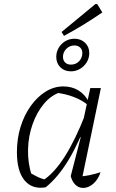

<svg xmlns="http://www.w3.org/2000/svg" viewBox="-20 -916 569 942"><path d="M204 3Q138 14 100.5 -31Q63 -76 63 -170Q63 -236 81 -294Q99 -352 131 -396.5Q163 -441 204 -466.5Q245 -492 291 -492Q333 -492 365.5 -472Q398 -452 416 -415L415 -398Q353 -450 249 -462L280 -465Q232 -450 196.5 -408Q161 -366 140 -307Q119 -248 117.5 -182Q116 -116 136 -54L113 -77Q137 -62 160.5 -50Q184 -38 211 -33L188 -29Q245 -65 297.5 -147.5Q350 -230 401 -361L417 -349Q368 -217 316.5 -131.5Q265 -46 204 3ZM379 -23 367 -50Q393 -51 419 -56.5Q445 -62 473 -71Q466 -48 452.5 -30.5Q439 -13 422 -3.5Q405 6 388 6Q366 6 350 -9.5Q334 -25 327 -52L376 -242L371 -244L423 -484H475ZM328 -566Q296 -566 276 -586Q256 -606 256 -637Q256 -661 268 -681.5Q280 -702 300.5 -714Q321 -726 345 -726Q377 -726 397.5 -706Q418 -686 418 -656Q418 -631 405.5 -610.5Q393 -590 372.5 -578Q352 -566 328 -566ZM328 -599Q352 -599 368 -615.5Q384 -632 384 -656Q384 -673 373 -683Q362 -693 345 -693Q322 -693 305.5 -676.5Q289 -660 289 -637Q289 -620 299.5 -609.5Q310 -599 328 -599ZM294 -740 282 -759 448 -896H457L482 -855Q437 -824 390.5 -795.5Q344 -767 294 -740Z"/></svg>

Font: Piazzolla Thin ExtraLight
Style: Italic
Weight: 250
Italic angle: -11.3°
Version: Version 2.005